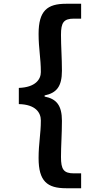

<svg xmlns="http://www.w3.org/2000/svg" viewBox="-20 -826 540 1020"><path d="M331 174H411V95H373C318 95 304 74 304 8C304 -54 309 -112 309 -184C309 -266 280 -301 217 -313V-319C280 -332 309 -366 309 -450C309 -521 304 -578 304 -641C304 -706 318 -727 373 -727H411V-806H331C231 -806 185 -769 185 -646C185 -566 197 -519 197 -443C197 -405 169 -362 80 -359V-273C169 -271 197 -228 197 -186C197 -113 185 -66 185 14C185 137 231 174 331 174Z"/></svg>

Font: Noto Sans Mono CJK HK
Style: Bold
Weight: 700
Designer: Ryoko NISHIZUKA 西塚涼子 (kana, bopomofo & ideographs); Paul D. Hunt (Latin, Greek & Cyrillic); Sandoll Communications 산돌커뮤니
Foundry: Adobe
Version: Version 2.004;hotconv 1.0.118;makeotfexe 2.5.65603